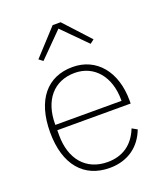

<svg xmlns="http://www.w3.org/2000/svg" viewBox="-139 -843 816 949"><g transform="rotate(-20 268.5 -368.0)"><path d="M250 -748 126 -613 147 -597 271 -722 395 -597 416 -613 292 -748ZM275 12C372 12 439 -40 469 -120L442 -135C412 -59 355 -19 275 -19C161 -19 94 -101 94 -225V-252H480V-268C480 -421 396 -520 271 -520C138 -520 57 -425 57 -254C57 -82 141 12 275 12ZM271 -489C373 -489 442 -408 442 -286V-280H94V-284C94 -408 160 -489 271 -489Z"/></g></svg>

Font: IBM Plex Thai Looped ExtraLight
Style: Regular
Weight: 200
Designer: Mike Abbink, Paul van der Laan, Pieter van Rosmalen, Ben Mitchell, Mark Frömberg
Foundry: Bold Monday
Version: Version 1.0